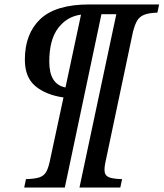

<svg xmlns="http://www.w3.org/2000/svg" viewBox="-20 -677 737 865"><path d="M522 168H338L504 -613H437L272 168H89L97 130Q138 129 159 121.5Q180 114 190 94Q200 74 207 37L266 -238Q188 -249 140 -288.5Q92 -328 92 -408Q92 -525 161.5 -591Q231 -657 383 -657H697L689 -620Q650 -619 628.5 -610Q607 -601 596.5 -581.5Q586 -562 578 -529L456 49Q449 80 451.5 97.5Q454 115 472 122Q490 129 530 130ZM345 -611Q282 -603 242 -550.5Q202 -498 202 -399Q202 -297 275 -283Z"/></svg>

Font: STIX Two Text SemiBold
Style: Italic
Weight: 600
Italic angle: -12°
Designer: Ross Mills, John Hudson & Paul Hanslow, Tiro Typeworks Ltd; with prior portions MicroPress Inc. and Coen Hoffman, Elsevi
Foundry: Tiro Typeworks Ltd
Version: Version 2.13 b171